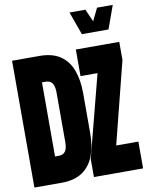

<svg xmlns="http://www.w3.org/2000/svg" viewBox="-96 -955 791 1023"><g transform="rotate(-10 300.0 -443.0)"><path d="M6 0V-686H154Q224 -686 267 -656.5Q310 -627 329.5 -574Q349 -521 349 -451V-234Q349 -165 329.5 -112.5Q310 -60 267 -30Q224 0 154 0ZM143 -144H163Q187 -144 198.5 -159.5Q210 -175 210 -209V-478Q210 -512 198.5 -528.5Q187 -545 163 -545H143ZM328 0V-98L443 -542H351V-686H586V-588L474 -145H594V0ZM397 -761 352 -886H438L468 -818L501 -886H586L541 -761Z"/></g></svg>

Font: Chivo Mono ExtraBold
Style: Regular
Weight: 800
Monospace: yes
Designer: Hector Gatti
Foundry: Omnibus-Type
Version: Version 1.008